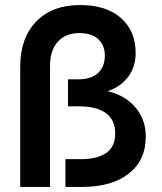

<svg xmlns="http://www.w3.org/2000/svg" viewBox="-20 -740 640 760"><path d="M60 0V-476Q60 -589 123 -654.5Q186 -720 297 -720Q401 -720 459 -668.5Q517 -617 517 -530Q517 -475 487 -435.5Q457 -396 406 -379Q475 -363 516 -315Q557 -267 557 -199Q557 -106 490 -53Q423 0 303 0H239V-110H301Q365 -110 400.5 -134.5Q436 -159 436 -212Q436 -265 399.5 -292Q363 -319 294 -319H249V-426H290Q341 -426 368 -451Q395 -476 395 -520Q395 -560 369.5 -584.5Q344 -609 293 -609Q240 -609 209 -575Q178 -541 178 -479V0Z"/></svg>

Font: Geist Mono SemiBold
Style: Regular
Weight: 600
Monospace: yes
Designer: Basement.studio, Andrés Briganti, Mateo Zaragoza
Foundry: Basement.studio, Vercel, Andrés Briganti, Guido Ferreyra, Mateo Zaragoza
Version: Version 1.500; ttfautohint (v1.8.4.7-5d5b)